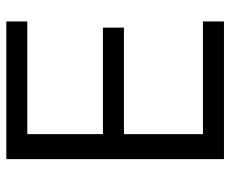

<svg xmlns="http://www.w3.org/2000/svg" viewBox="-82 -664 745 622"><g transform="rotate(-90 291.0 -352.5)"><path d="M87 0V-705H533V-637H168V-392H513V-324H168V-68H533V0Z"/></g></svg>

Font: wassup Sans
Style: Regular
Weight: 400
Version: Version 2.001